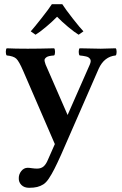

<svg xmlns="http://www.w3.org/2000/svg" viewBox="-20 -666 584 918"><path d="M69.8 185.1Q69.8 167 81.8 151.9Q93.8 136.7 111.8 136.2Q119.6 136.2 132.6 138.2Q145.5 140.1 157.2 140.1Q176.3 140.1 188.2 129.9Q200.2 119.6 209 98.1L242.2 22.9L90.8 -327.1Q70.8 -373.5 57.6 -385.7Q44.4 -397.9 12.2 -400.9Q7.8 -405.3 7.8 -418Q7.8 -430.7 12.2 -435.1Q52.2 -433.1 112.8 -433.1Q164.6 -433.1 238.8 -435.1Q243.2 -430.7 243.2 -418Q243.2 -405.3 238.8 -400.9Q224.1 -399.9 214.8 -397.7Q205.6 -395.5 200.7 -391.4Q195.8 -387.2 193.8 -383.3Q191.9 -379.4 193.8 -371.3Q195.8 -363.3 198 -357.4Q200.2 -351.6 206.1 -338.9L303.2 -116.2L409.2 -356.9Q413.1 -365.7 413.6 -372.6Q414.1 -379.4 410.9 -383.8Q407.7 -388.2 403.3 -391.4Q398.9 -394.5 391.1 -396.2Q383.3 -397.9 377 -398.9Q370.6 -399.9 360.8 -400.9Q356.4 -405.3 356.4 -418Q356.4 -430.7 360.8 -435.1Q431.2 -433.1 461.9 -433.1Q487.3 -433.1 533.2 -435.1Q537.6 -430.7 537.6 -418Q537.6 -405.3 533.2 -400.9Q478.5 -395.5 452.1 -337.9L272 74.2Q252.4 117.7 239.5 142.8Q226.6 168 213.6 187.5Q200.7 207 187 215.6Q173.3 224.1 157.7 228Q142.1 231.9 119.1 231.9Q95.7 231.9 82.3 218.3Q68.8 204.6 69.8 185.1ZM127 -516.1Q143.6 -534.7 179 -579.6Q214.4 -624.5 228 -646H277.8Q292.5 -622.6 327.9 -577.4Q363.3 -532.2 378.9 -516.1L356 -500Q336.4 -511.7 305.9 -537.1Q275.4 -562.5 252.9 -585.9Q230 -562.5 199.5 -536.9Q168.9 -511.2 149.9 -500Z"/></svg>

Font: Common Serif SemiBold
Style: Regular
Weight: 600
Designer: Philipp H. Poll, Khaled Hosny
Foundry: Stefan Peev, Context Ltd.
Version: Version 1.026